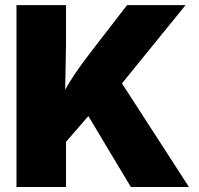

<svg xmlns="http://www.w3.org/2000/svg" viewBox="-20 -748 796 768"><path d="M195.8 -125V-300.8Q216.3 -345.2 236.1 -381.3Q255.9 -417.5 281.2 -454.8Q306.6 -492.2 343.8 -540.5L488.3 -727.5H722.2L418 -353L399.4 -359.9ZM45.9 0V-727.5H244.1V-571.3L240.2 -361.8L244.1 -265.6V0ZM503.4 0 328.1 -292.5 452.6 -438 735.8 0Z"/></svg>

Font: Inter 16pt Black
Style: Regular
Weight: 900
Version: Version 4.001;git-66647c0bb